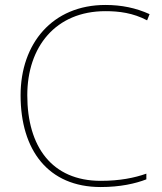

<svg xmlns="http://www.w3.org/2000/svg" viewBox="-20 -744 654 774"><path d="M405 -699C460 -699 516 -692 573 -662L583 -687C528 -712 470 -724 405 -724C191 -724 63 -568 63 -360C63 -139 174 10 386 10C465 10 526 -4 570 -21V-44C522 -27 463 -15 386 -15C189 -15 90 -153 90 -360C90 -555 204 -699 405 -699Z"/></svg>

Font: Noto Sans Meetei Mayek Thin
Style: Regular
Weight: 100
Designer: Monotype Design Team and Neelakash Kshetrimayum
Foundry: Monotype Imaging Inc.
Version: Version 2.002